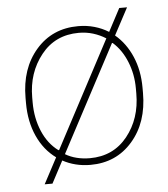

<svg xmlns="http://www.w3.org/2000/svg" viewBox="-50 -640 663 756"><g transform="rotate(-5 282.0 -262.0)"><path d="M50.8 -274.4Q50.8 -390.6 115 -464.4Q179.2 -538.1 281.7 -538.1Q315.4 -538.1 345.5 -529.5Q375.5 -521 401.4 -504.9L449.2 -595.2H480L423.3 -488.8Q465.8 -453.1 489.5 -397.9Q513.2 -342.8 513.2 -274.4V-253.9Q513.2 -137.2 449 -63.5Q384.8 10.3 282.7 10.3Q252.4 10.3 224.9 3.4Q197.3 -3.4 173.3 -16.6L127 70.8H96.2L150.4 -31.2Q103 -65.4 76.9 -123.3Q50.8 -181.2 50.8 -253.9ZM77.1 -253.9Q77.1 -192.4 99.1 -140.4Q121.1 -88.4 161.6 -58.6H164.6L388.2 -480.5Q365.2 -495.1 338.4 -503.4Q311.5 -511.7 281.7 -511.7Q188.5 -511.7 132.8 -441.7Q77.1 -371.6 77.1 -274.4ZM486.8 -274.4Q486.8 -330.1 466.8 -379.6Q446.8 -429.2 411.6 -460L408.7 -460.4L186 -40.5Q206.5 -28.3 231 -22.2Q255.4 -16.1 282.7 -16.1Q375.5 -16.1 431.2 -85.4Q486.8 -154.8 486.8 -253.9Z"/></g></svg>

Font: TypoPRO Roboto Slab
Style: Thin
Weight: 250
Designer: Google
Version: Version 1.100263; 2013; ttfautohint (v0.94.20-1c74) -l 8 -r 